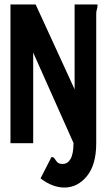

<svg xmlns="http://www.w3.org/2000/svg" viewBox="-20 -643 478 862"><path d="M315 -623H418Q418 -609 415 -601Q412 -593 412 -580V0Q412 97 370 148Q328 199 269 199Q216 199 162 158L211 62Q221 62 225.5 69.5Q230 77 237 85Q244 93 262 93Q284 93 297 70Q310 47 310 -1L129 -407V0H27V-623H140L315 -242Z"/></svg>

Font: Inconsolata SemiCondensed ExtraBold
Style: Regular
Weight: 800
Width: 4
Monospace: yes
Designer: Raph Levien, Cyreal, Brenton Simpson
Foundry: Raph Levien, Cyreal, Google
Version: Version 3.100; ttfautohint (v1.8.4.7-5d5b)